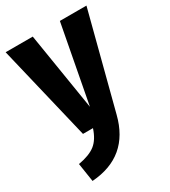

<svg xmlns="http://www.w3.org/2000/svg" viewBox="-190 -621 823 932"><g transform="rotate(-30 221.5 -155.0)"><path d="M310 1Q258 206 48 221L32 117Q95 106 127.5 80.5Q160 55 178 0H122L-5 -531H147L217 -97L299 -531H448Z"/></g></svg>

Font: Fira Sans Extra Condensed
Style: Bold
Weight: 700
Width: 1
Designer: Carrois Corporate & Edenspiekermann AG
Foundry: Carrois Corporate GbR & Edenspiekermann AG
Version: Version 4.203